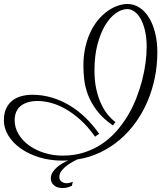

<svg xmlns="http://www.w3.org/2000/svg" viewBox="-49 -781 819 975"><path d="M315.9 162.6Q308.1 166 297.1 169.9Q286.1 173.8 269.5 173.8Q239.3 173.8 224.1 159.4Q209 145 209 125Q209 108.4 218 94Q227.1 79.6 240.5 68.1Q253.9 56.6 269.3 47.9Q284.7 39.1 297.9 33.7Q290.5 34.2 283.2 34.4Q275.9 34.7 268.6 34.7Q204.1 34.7 149.4 17.6Q94.7 0.5 55.2 -27.8Q15.6 -56.2 -6.8 -93Q-29.3 -129.9 -29.3 -169.4Q-29.3 -206.5 -17.1 -231.4Q-4.9 -256.3 15.4 -271.5Q35.6 -286.6 61.5 -293.2Q87.4 -299.8 114.7 -299.8Q166 -299.8 213.6 -285.6Q261.2 -271.5 304.4 -245.6Q347.7 -219.7 385.3 -183.1Q422.9 -146.5 454.6 -101.6L433.6 -86.9Q398.4 -137.2 359.9 -171.9Q321.3 -206.5 283.2 -228Q245.1 -249.5 209 -258.8Q172.9 -268.1 142.6 -268.1Q111.8 -268.1 89.8 -260.7Q67.9 -253.4 53.5 -240.7Q39.1 -228 32.2 -210Q25.4 -191.9 25.4 -170.9Q25.4 -132.3 45.4 -99.4Q65.4 -66.4 99.1 -42.2Q132.8 -18.1 176.8 -4.4Q220.7 9.3 268.6 9.3Q327.1 9.3 376.7 -6.3Q426.3 -22 467.3 -49.3Q508.3 -76.7 541 -113.5Q573.7 -150.4 599.4 -193.1Q625 -235.8 643.1 -282Q661.1 -328.1 672.9 -373.8Q684.6 -419.4 690.2 -462.6Q695.8 -505.9 695.8 -542.5Q695.8 -589.8 687.3 -625.7Q678.7 -661.6 665 -685.8Q651.4 -710 633.5 -722.4Q615.7 -734.9 597.7 -734.9Q568.8 -734.9 539.1 -713.9Q509.3 -692.9 485.1 -652.8Q460.9 -612.8 445.8 -554.7Q430.7 -496.6 430.7 -422.9Q430.7 -368.2 440.7 -325Q450.7 -281.7 466.6 -249.5Q482.4 -217.3 501.2 -195.3Q520 -173.3 537.6 -161.1L524.4 -144Q472.7 -179.7 442.9 -219.5Q413.1 -259.3 397.9 -299.3Q382.8 -339.4 378.7 -377Q374.5 -414.6 374.5 -446.3Q374.5 -500 385 -544.2Q395.5 -588.4 412.8 -623.3Q430.2 -658.2 452.9 -684.1Q475.6 -710 500.5 -727.1Q525.4 -744.1 550.5 -752.4Q575.7 -760.7 597.7 -760.7Q630.9 -760.7 658.7 -742.9Q686.5 -725.1 706.8 -692.6Q727.1 -660.2 738.5 -615Q750 -569.8 750 -515.6Q750 -450.2 737.3 -387.2Q724.6 -324.2 700.2 -266.8Q675.8 -209.5 640.4 -159.9Q605 -110.4 559.8 -71.8Q514.6 -33.2 460 -7.1Q405.3 19 342.8 28.8Q336.4 32.2 321.5 40Q306.6 47.9 291.3 59.3Q275.9 70.8 264.2 85.4Q252.4 100.1 252.4 117.7Q252.4 133.3 263.7 141.4Q274.9 149.4 289.1 149.4Q299.3 149.4 308.1 146.5Q316.9 143.6 320.8 142.1L315.9 162.6Z"/></svg>

Font: Parisienne
Style: Regular
Weight: 400
Designer: Astigmatic (AOETI)
Foundry: Astigmatic (AOETI)
Version: Version 1.000